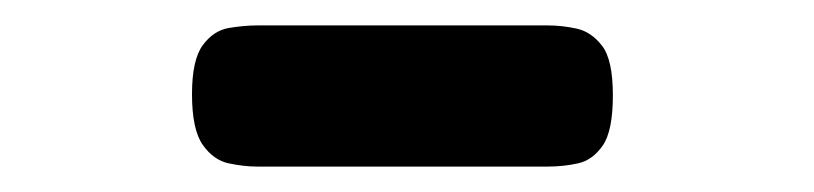

<svg xmlns="http://www.w3.org/2000/svg" viewBox="-20 -692 640 151"><path d="M182 -561Q172 -561 160 -563.5Q148 -566 139.5 -578Q131 -590 131 -618Q131 -645 139.5 -656.5Q148 -668 160 -670Q172 -672 182 -672H411Q422 -672 433.5 -669.5Q445 -667 453.5 -656Q462 -645 462 -617Q462 -589 454 -577.5Q446 -566 434.5 -563.5Q423 -561 411 -561Z"/></svg>

Font: Fredoka Light
Style: Bold
Weight: 700
Version: Version 2.001